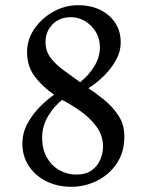

<svg xmlns="http://www.w3.org/2000/svg" viewBox="-20 -705 564 738"><path d="M66 -153Q66 -194 85.5 -230Q105 -266 133.5 -294.5Q162 -323 188 -341Q144 -371 114 -410.5Q84 -450 84 -505Q84 -553 112 -594Q140 -635 185 -660Q230 -685 280 -685Q353 -685 398.5 -645Q444 -605 444 -543Q444 -506 425 -472.5Q406 -439 377.5 -411.5Q349 -384 320 -366Q347 -348 379 -322.5Q411 -297 434.5 -262Q458 -227 458 -181Q458 -119 428 -75.5Q398 -32 351.5 -9.5Q305 13 255 13Q200 13 157.5 -8.5Q115 -30 90.5 -67.5Q66 -105 66 -153ZM155 -543Q155 -509 174.5 -483Q194 -457 224.5 -435Q255 -413 288 -389Q322 -416 343 -451Q364 -486 364 -523Q364 -557 348 -583Q332 -609 306.5 -624Q281 -639 253 -639Q209 -639 182 -611.5Q155 -584 155 -543ZM376 -141Q376 -184 351.5 -217.5Q327 -251 290.5 -277Q254 -303 219 -321Q187 -296 164.5 -258Q142 -220 142 -177Q142 -131 160.5 -99Q179 -67 209 -50.5Q239 -34 273 -34Q311 -34 333.5 -51Q356 -68 366 -92.5Q376 -117 376 -141Z"/></svg>

Font: Sedan SC
Style: Regular
Weight: 400
Designer: Sebastian Salazar
Foundry: Sebastian Salazar
Version: Version 1.100; ttfautohint (v1.8.4.7-5d5b)